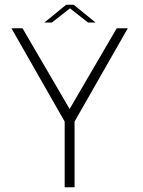

<svg xmlns="http://www.w3.org/2000/svg" viewBox="-20 -795 605 815"><path d="M256.5 -275.5H294.5L522.5 -675H475.5L273.5 -329H277.5L75.5 -675H28.5ZM254.5 0H296.5V-302.5H254.5ZM168.5 -699.5H200.5L277 -759.5L353.5 -699.5H385.5L292.5 -775H261Z"/></svg>

Font: Anybody UltraCondensed Thin ExtraLight
Style: Regular
Weight: 250
Version: Version 1.111